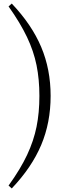

<svg xmlns="http://www.w3.org/2000/svg" viewBox="-20 -839 396 1077"><path d="M201 -301Q201 -394 185 -473Q169 -552 131.5 -631Q94 -710 28 -803L46 -819Q158 -701 211 -575.5Q264 -450 264 -301Q264 -151 211 -25.5Q158 100 46 218L28 202Q95 109 132 30Q169 -49 185 -128Q201 -207 201 -301Z"/></svg>

Font: Noto Serif TC ExtraLight Light
Style: Regular
Weight: 300
Version: Version 2.003-H1;hotconv 1.1.1;makeotfexe 2.6.0